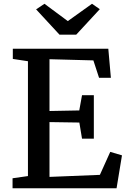

<svg xmlns="http://www.w3.org/2000/svg" viewBox="-20 -1003 694 1023"><path d="M46.9 0ZM216.8 -982.9 341.3 -890.6 470.2 -982.9 511.7 -954.1 386.2 -818.4H296.9L172.4 -953.1ZM128.9 -64.9V-676.8L48.3 -689V-743.2H557.1L570.8 -588.4H507.8L477.5 -681.2L243.7 -687.5V-411.6L402.3 -414.6L417 -495.6H480V-264.2H417L402.8 -350.1L243.7 -352.5V-60.5L512.2 -71.3L567.4 -193.8L629.9 -175.3L601.1 0H46.9V-53.2Z"/></svg>

Font: Merriweather
Style: Regular
Weight: 400
Designer: Eben Sorkin
Foundry: Eben Sorkin
Version: Version 1.584; ttfautohint (v1.6)